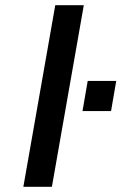

<svg xmlns="http://www.w3.org/2000/svg" viewBox="-20 -720 468 740"><path d="M70 0 193 -700H303L180 0ZM298 -292 318 -408H428L408 -292Z"/></svg>

Font: Cuprum SemiBold
Style: Italic
Weight: 600
Italic angle: -10°
Version: Version 3.000